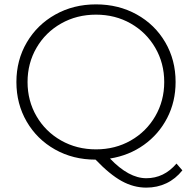

<svg xmlns="http://www.w3.org/2000/svg" viewBox="-20 -725 878 878"><path d="M814 54Q783 93 741 113Q699 133 649 133Q591 133 536.5 103Q482 73 417 5Q314 5 231.5 -41.5Q149 -88 102 -169Q55 -250 55 -350Q55 -450 102.5 -531Q150 -612 233 -658.5Q316 -705 419 -705Q522 -705 605 -659Q688 -613 735.5 -532Q783 -451 783 -350Q783 -260 744.5 -185.5Q706 -111 638 -62.5Q570 -14 483 0Q569 90 649 90Q730 90 787 23ZM419 -42Q507 -42 578 -82.5Q649 -123 690 -193.5Q731 -264 731 -350Q731 -436 690 -506.5Q649 -577 578 -617.5Q507 -658 419 -658Q331 -658 259.5 -617.5Q188 -577 147 -506.5Q106 -436 106 -350Q106 -264 147 -193.5Q188 -123 259.5 -82.5Q331 -42 419 -42Z"/></svg>

Font: Montserrat Atlas Light
Style: Regular
Weight: 300
Designer: Julieta Ulanovsky
Foundry: Julieta Ulanovsky
Version: Version 7.200